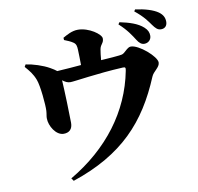

<svg xmlns="http://www.w3.org/2000/svg" viewBox="-99 -971 1198 1163"><g transform="rotate(-10 500.0 -389.0)"><path d="M692 -796C741 -752 764 -714 782 -686C796 -663 810 -653 827 -653C852 -653 870 -672 870 -695C870 -714 864 -731 844 -749C810 -780 758 -796 700 -808ZM351 -760C371 -752 389 -745 405 -734C421 -723 423 -709 424 -687C425 -659 426 -622 426 -593C382 -589 330 -585 278 -582C269 -590 257 -597 240 -607C200 -630 140 -649 96 -655L88 -641C114 -611 132 -590 147 -551C162 -513 173 -393 171 -357C170 -337 165 -321 166 -310C166 -265 203 -201 251 -201C285 -201 306 -220 306 -259C306 -305 301 -459 297 -522C314 -509 328 -502 345 -502C371 -502 513 -526 672 -534C688 -535 691 -531 687 -512C640 -269 486 -66 249 73L261 90C574 -15 731 -187 840 -449C852 -479 892 -497 892 -527C892 -564 792 -651 742 -651C718 -651 700 -615 678 -612C646 -607 598 -604 551 -601C553 -626 556 -650 559 -667C565 -698 584 -699 584 -729C584 -755 511 -807 444 -807C407 -807 375 -788 350 -774ZM800 -857C856 -812 875 -781 891 -759C909 -734 921 -722 942 -722C966 -722 980 -738 980 -762C980 -786 971 -806 946 -824C916 -845 867 -860 807 -868Z"/></g></svg>

Font: Noto Serif KR Black
Style: Regular
Weight: 900
Version: Version 1.001;PS 1.001;hotconv 16.6.54;makeotf.lib2.5.65590